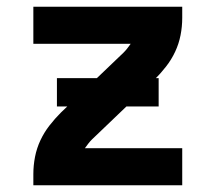

<svg xmlns="http://www.w3.org/2000/svg" viewBox="-20 -550 640 570"><path d="M79 0V-33Q79 -59 84 -84.5Q89 -110 100 -133.5Q111 -157 127 -177.5Q143 -198 161 -216L347 -394Q353 -400 358 -406.5Q363 -413 368 -420H79V-530H521V-497Q521 -471 516 -445.5Q511 -420 500 -396.5Q489 -373 473 -352.5Q457 -332 439 -314L253 -136Q247 -130 242 -123.5Q237 -117 232 -110H521V0ZM451 -234H149V-318H451Z"/></svg>

Font: Iosevka Curly XBdEx
Style: Regular
Weight: 800
Width: 7
Monospace: yes
Designer: Belleve Invis
Foundry: Belleve Invis
Version: Version 11.1.0; ttfautohint (v1.8.3)